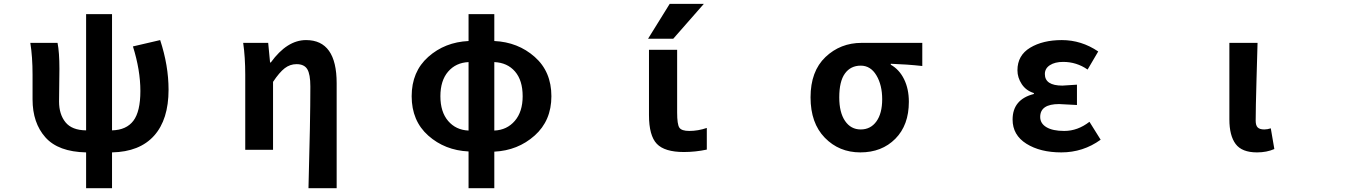

<svg xmlns="http://www.w3.org/2000/svg" viewBox="-20 -784 7040 1005"><path d="M675.8 -541 818.4 -574.2Q862.3 -440.4 862.3 -314.5Q862.3 -158.2 786.6 -73.7Q710.9 10.7 566.4 13.7V201.2H430.7V13.7Q285.2 10.7 217.8 -64.9Q150.4 -140.6 150.4 -263.7V-392.6Q150.4 -487.3 138.7 -559.6H281.2Q291 -510.7 291 -422.9Q291 -397.5 290 -335Q289.1 -272.5 289.1 -252.9Q289.1 -185.5 322.8 -144Q356.4 -102.5 430.7 -101.6V-710H566.4V-101.6Q641.6 -103.5 678.2 -151.9Q714.8 -200.2 714.8 -307.6Q714.8 -417 675.8 -541Z M1742.2 201.2H1594.7Q1604.5 -152.3 1604.5 -331.1Q1604.5 -395.5 1588.4 -421.9Q1572.3 -448.2 1532.2 -448.2Q1498 -448.2 1470.2 -426.8Q1442.4 -405.3 1409.2 -355.5V0H1263.7V-392.6Q1263.7 -485.4 1252.9 -559.6H1383.8L1393.6 -457H1397.5Q1482.4 -574.2 1582 -574.2Q1742.2 -574.2 1742.2 -348.6Z M2567.4 -459V-100.6Q2633.8 -103.5 2674.8 -151.4Q2715.8 -199.2 2715.8 -280.3Q2715.8 -363.3 2675.8 -409.7Q2635.7 -456.1 2567.4 -459ZM2432.6 -100.6V-459Q2366.2 -456.1 2325.7 -409.2Q2285.2 -362.3 2285.2 -280.3Q2285.2 -198.2 2325.7 -150.9Q2366.2 -103.5 2432.6 -100.6ZM2567.4 -710V-569.3Q2691.4 -563.5 2778.8 -486.3Q2866.2 -409.2 2866.2 -280.3Q2866.2 -152.3 2778.3 -74.2Q2690.4 3.9 2567.4 9.8V201.2H2432.6V8.8Q2308.6 2.9 2221.7 -74.2Q2134.8 -151.4 2134.8 -280.3Q2134.8 -409.2 2221.7 -486.3Q2308.6 -563.5 2432.6 -569.3V-710Z M3485.4 -763.7H3664.1L3503.9 -581.1H3372.1ZM3524.4 -195.3Q3524.4 -132.8 3536.1 -115.7Q3547.9 -98.6 3587.9 -98.6Q3633.8 -98.6 3679.7 -114.3V-1Q3620.1 11.7 3559.6 11.7Q3459 11.7 3418 -31.2Q3377 -74.2 3377 -181.6V-523.4H3524.4Z M4483.4 13.7Q4372.1 13.7 4297.4 -63Q4222.7 -139.6 4222.7 -274.4Q4222.7 -411.1 4300.8 -485.4Q4378.9 -559.6 4490.2 -559.6H4807.6V-438.5Q4727.5 -447.3 4642.6 -450.2V-445.3Q4687.5 -419.9 4712.4 -369.1Q4737.3 -318.4 4737.3 -251Q4737.3 -128.9 4666.5 -57.6Q4595.7 13.7 4483.4 13.7ZM4485.4 -440.4Q4432.6 -440.4 4402.8 -399.4Q4373 -358.4 4373 -274.4Q4373 -195.3 4403.3 -150.9Q4433.6 -106.4 4485.4 -106.4Q4537.1 -106.4 4567.4 -148.4Q4597.7 -190.4 4597.7 -264.6Q4597.7 -338.9 4567.4 -389.6Q4537.1 -440.4 4485.4 -440.4Z M5535.2 13.7Q5424.8 13.7 5352.5 -31.7Q5280.3 -77.1 5280.3 -158.2Q5280.3 -263.7 5391.6 -292V-296.9Q5350.6 -309.6 5328.1 -343.8Q5305.7 -377.9 5305.7 -416Q5305.7 -494.1 5372.1 -534.2Q5438.5 -574.2 5538.1 -574.2Q5640.6 -574.2 5728.5 -514.6L5672.9 -419.9Q5615.2 -460 5544.9 -460Q5502 -460 5475.6 -442.9Q5449.2 -425.8 5449.2 -396.5Q5449.2 -335.9 5541 -335.9Q5550.8 -335.9 5617.2 -340.8V-234.4Q5537.1 -239.3 5523.4 -239.3Q5424.8 -239.3 5424.8 -171.9Q5424.8 -137.7 5457.5 -118.2Q5490.2 -98.6 5550.8 -98.6Q5621.1 -98.6 5682.6 -146.5L5741.2 -52.7Q5649.4 13.7 5535.2 13.7Z M6559.6 13.7Q6480.5 13.7 6447.8 -30.3Q6415 -74.2 6415 -159.2V-559.6H6562.5Q6561.5 -524.4 6557.1 -369.1Q6552.7 -213.9 6552.7 -152.3Q6552.7 -127 6563.5 -116.7Q6574.2 -106.4 6597.7 -106.4Q6614.3 -106.4 6631.8 -112.3L6650.4 -3.9Q6610.4 13.7 6559.6 13.7Z"/></svg>

Font: Gen Shin Gothic Monospace Bold
Style: Bold
Weight: 700
Designer: [Source Han Sans]
Ryoko NISHIZUKA  (kana & ideographs); Paul D. Hunt (Latin, Greek & Cyrillic); Wenlong ZHANG  (bopomofo
Version: Version 1.002.20150607